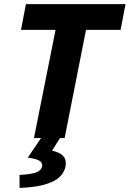

<svg xmlns="http://www.w3.org/2000/svg" viewBox="-20 -671 630 933"><path d="M145 0 250 -526H82L106 -651H590L566 -526H398L294 0ZM75 242V179Q133 176 157 166.5Q181 157 185 136Q187 121 173 111Q159 101 115 95L182 -4H274L233 61Q271 70 287 87Q303 104 299 135Q289 188 231.5 213.5Q174 239 75 242Z"/></svg>

Font: Source Sans 3 ExtraLight ExtraBold
Style: Italic
Weight: 800
Italic angle: -11°
Version: Version 3.052;hotconv 1.1.0;makeotfexe 2.6.0